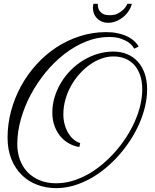

<svg xmlns="http://www.w3.org/2000/svg" viewBox="-20 -869 808 1003"><path d="M681.2 -614.7Q680.7 -615.7 674.3 -625.5Q668 -635.3 652.8 -646.5Q637.7 -657.7 612.3 -666.7Q586.9 -675.8 548.8 -675.8Q488.3 -675.8 429.4 -652.1Q370.6 -628.4 317.4 -587.4Q264.2 -546.4 219 -491.5Q173.8 -436.5 140.6 -374.3Q107.4 -312 88.9 -245.8Q70.3 -179.7 70.3 -116.2Q70.3 -71.8 84.2 -34.2Q98.1 3.4 124.3 30.5Q150.4 57.6 188 73Q225.6 88.4 273.4 88.4Q315.4 88.4 357.2 76.2Q398.9 64 438.5 42Q478 20 514.4 -10.5Q550.8 -41 582.5 -76.9Q614.3 -112.8 640.1 -153.1Q666 -193.4 684.6 -235.4Q703.1 -277.3 713.1 -319.8Q723.1 -362.3 723.1 -402.3Q723.1 -444.3 711.9 -476.6Q700.7 -508.8 680.7 -530.5Q660.6 -552.2 633.1 -563.2Q605.5 -574.2 572.8 -574.2Q541 -574.2 509.3 -562.7Q477.5 -551.3 448.5 -530.5Q419.4 -509.8 394.3 -481.4Q369.1 -453.1 350.6 -419.7Q332 -386.2 321.5 -348.4Q311 -310.5 311 -271.5Q311 -241.7 318.4 -216.6Q325.7 -191.4 337.9 -171.9Q350.1 -152.3 366 -139.4Q381.8 -126.5 398.9 -121.6L394.5 -101.1Q370.1 -104.5 345 -117.2Q319.8 -129.9 299.6 -152.1Q279.3 -174.3 266.4 -206.8Q253.4 -239.3 253.4 -281.7Q253.4 -321.8 265.1 -361.1Q276.9 -400.4 298.1 -435.8Q319.3 -471.2 348.6 -501.2Q377.9 -531.2 413.3 -553Q448.7 -574.7 489 -587.2Q529.3 -599.6 571.8 -599.6Q612.3 -599.6 645 -585.7Q677.7 -571.8 700.7 -546.1Q723.6 -520.5 736.1 -483.9Q748.5 -447.3 748.5 -401.9Q748.5 -358.9 738 -313.7Q727.5 -268.6 708.3 -224.4Q689 -180.2 661.6 -137.9Q634.3 -95.7 601.1 -58.1Q567.9 -20.5 529.5 11Q491.2 42.5 449.2 65.4Q407.2 88.4 362.8 101.1Q318.4 113.8 273.4 113.8Q221.2 113.8 174.8 96.4Q128.4 79.1 94 45.4Q59.6 11.7 39.6 -37.4Q19.5 -86.4 19.5 -149.9Q19.5 -220.7 37.8 -289.1Q56.2 -357.4 89.6 -418.7Q123 -480 169.9 -531.7Q216.8 -583.5 273.9 -621.1Q331.1 -658.7 397 -679.9Q462.9 -701.2 534.2 -701.2Q567.4 -701.2 592.8 -695.8Q618.2 -690.4 637 -682.4Q655.8 -674.3 668.5 -664.8Q681.2 -655.3 689 -646.7Q696.8 -638.2 700.2 -632.3Q703.6 -626.5 704.1 -625.5ZM668.9 -849.1Q663.6 -828.6 651.4 -810.5Q639.2 -792.5 622.3 -779.1Q605.5 -765.6 585.7 -757.8Q565.9 -750 545.4 -750Q524.9 -750 508.5 -757.8Q492.2 -765.6 481.7 -779.1Q471.2 -792.5 467.3 -810.5Q463.4 -828.6 467.8 -849.1H491.2Q490.2 -832 496.1 -819.3Q501.5 -808.1 514.2 -798.8Q526.9 -789.6 553.2 -789.6Q579.1 -789.6 596.4 -798.8Q613.8 -808.1 625 -819.3Q637.7 -832 645.5 -849.1H668.9Z"/></svg>

Font: Parisienne
Style: Regular
Weight: 400
Designer: Astigmatic (AOETI)
Foundry: Astigmatic (AOETI)
Version: Version 1.000